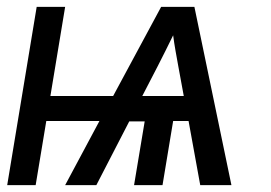

<svg xmlns="http://www.w3.org/2000/svg" viewBox="-20 -540 790 560"><path d="M1 0 87 -520H170L127 -260H310L450 -520H547L655 0H564L530 -187H485L454 0H371L402 -186H357L261 0H170L270 -187H115L84 0ZM395 -260H516L500 -347Q496 -369 492 -391.5Q488 -414 485 -437Q474 -414 462.5 -391.5Q451 -369 440 -347Z"/></svg>

Font: Zed Sans Extended
Style: Italic
Weight: 400
Width: 7
Italic angle: -9°
Designer: Belleve Invis
Foundry: Belleve Invis
Version: Version 1.0.0; ttfautohint (v1.8.4)